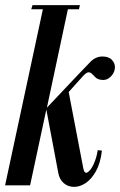

<svg xmlns="http://www.w3.org/2000/svg" viewBox="-42 -719 466 745"><path d="M279.5 -423.2 224.5 -362 281 -67Q285.2 -43.5 297.4 -50.1Q309.5 -56.8 321.1 -81.6Q332.8 -106.5 337.2 -136.5L353.5 -134.5Q347.8 -85.5 330 -54.1Q312.2 -22.8 289.5 -8.1Q266.8 6.5 244.4 6.1Q222 5.8 205.2 -8.5Q188.5 -22.8 184 -48.8L137.8 -294L74.8 0H-22.2L127.8 -699H224.8L140 -301.2L267.2 -435.8Q286.8 -456.8 308 -478.2Q329.2 -499.8 355.2 -499.8Q380.2 -499.8 392.2 -486.6Q404.2 -473.5 404 -458.5Q403.8 -445 396.6 -433.1Q389.5 -421.2 377.8 -414.1Q366 -407 352 -409.2Q337.2 -410.5 329.2 -418.2Q321.2 -426 315.2 -432.2Q309.2 -438.5 301.2 -438.4Q293.2 -438.2 279.5 -423.2ZM211.8 -683 216.5 -699H268.2L264.2 -683ZM79.2 -683 84.2 -699H130.8L125.8 -683Z"/></svg>

Font: Emberly Black
Style: Italic
Weight: 900
Italic angle: -12°
Designer: Rajesh Rajput
Foundry: Rajesh Rajput
Version: Version 1.000